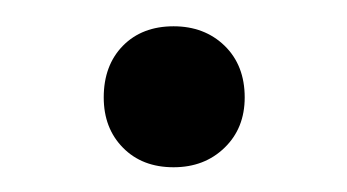

<svg xmlns="http://www.w3.org/2000/svg" viewBox="-20 -120 269 149"><path d="M114.7 9.8Q90.3 9.8 75.4 -5.4Q60.5 -20.5 60.5 -44.4Q60.5 -69.3 75.4 -84.5Q90.3 -99.6 114.7 -99.6Q138.7 -99.6 154.3 -84.5Q169.9 -69.3 169.9 -44.4Q169.9 -20.5 154.3 -5.4Q138.7 9.8 114.7 9.8Z"/></svg>

Font: Kumbh Sans Medium
Style: Regular
Weight: 500
Version: Version 1.005